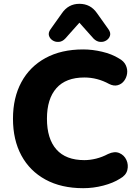

<svg xmlns="http://www.w3.org/2000/svg" viewBox="-20 -975 726 1006"><path d="M416 11Q301 11 218.5 -34Q136 -79 92 -160.5Q48 -242 48 -353Q48 -463 92 -544.5Q136 -626 218.5 -671Q301 -716 416 -716Q464 -716 515 -704Q566 -692 603 -669Q629 -655 639 -633.5Q649 -612 646 -590Q643 -568 630 -551Q617 -534 596.5 -528.5Q576 -523 552 -535Q490 -569 422 -569Q325 -569 275.5 -513Q226 -457 226 -353Q226 -248 275.5 -192Q325 -136 422 -136Q452 -136 484 -144Q516 -152 546 -168Q580 -184 605.5 -173Q631 -162 642.5 -136.5Q654 -111 647 -83.5Q640 -56 609 -39Q573 -16 521 -2.5Q469 11 416 11ZM322 -773Q307 -757 288.5 -755.5Q270 -754 255.5 -763.5Q241 -773 236.5 -788.5Q232 -804 245 -822L304 -905Q338 -955 396 -955Q425 -955 448 -943Q471 -931 489 -905L548 -822Q561 -804 556.5 -788.5Q552 -773 537.5 -763.5Q523 -754 504.5 -755.5Q486 -757 470 -773L396 -856Z"/></svg>

Font: Chiron GoRound TC EB
Style: Regular
Weight: 700
Designer: Ryoko NISHIZUKA 西塚涼子 (kana, bopomofo & ideographs); Paul D. Hunt (Latin, Greek & Cyrillic); Sandoll Communications 산돌커뮤니
Foundry: Adobe
Version: Version 1.000;hotconv 1.1.1;makeotfexe 2.6.0